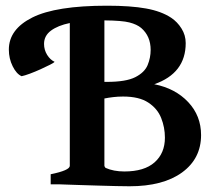

<svg xmlns="http://www.w3.org/2000/svg" viewBox="-20 -650 779 677"><path d="M436.5 6.8Q419.4 6.8 389.6 6.1Q359.9 5.4 325.7 4.4Q291.5 3.4 260.7 2.4Q230 1.5 210.4 0.7Q190.9 0 190.9 0H158.7V-35.6Q226.1 -49.3 226.1 -65.4V-568.8Q184.1 -560.1 159.7 -542Q135.3 -523.9 135.3 -495.1Q135.3 -474.1 146.2 -456.5Q157.2 -439 172.4 -432.1Q170.9 -429.2 156.7 -421.9Q142.6 -414.6 123 -405.8Q103.5 -397 85 -390.1Q66.4 -383.3 56.2 -381.3Q38.1 -389.2 24.7 -416.3Q11.2 -443.4 11.2 -475.1Q11.2 -546.9 94.2 -588.4Q177.2 -629.9 357.4 -629.9Q440.9 -629.9 494.9 -620.1Q548.8 -610.4 583.5 -587.4Q605.5 -572.8 620.1 -549.3Q634.8 -525.9 634.8 -498Q634.8 -391.6 523.9 -353Q598.1 -338.4 643.6 -290Q689 -241.7 689 -173.8Q689 -90.8 622.1 -42Q555.2 6.8 436.5 6.8ZM348.1 -361.3H357.4Q424.3 -361.3 457 -377.9Q489.7 -394.5 500.5 -420.4Q511.2 -446.3 511.2 -474.1Q511.2 -522.5 478 -551.3Q462.9 -564 436.5 -570.8Q410.2 -577.6 348.1 -578.1ZM418.5 -45.4Q488.8 -45.4 525.1 -77.6Q561.5 -109.9 561.5 -164.6Q561.5 -200.7 548.3 -233.9Q535.2 -267.1 502.9 -288.3Q470.7 -309.6 414.1 -309.6Q395.5 -309.6 379.2 -307.6Q362.8 -305.7 348.1 -302.7V-65.4Q348.1 -63 352.1 -58.1Q380.4 -45.4 418.5 -45.4Z"/></svg>

Font: David Libre
Style: Bold
Weight: 700
Designer: Ismar David, J. Victor Gaultney, Annie Olsen and Meir Sadan
Foundry: Monotype Imaging Inc. & SIL International
Version: Version 1.100; ttfautohint (v1.8.4.7-5d5b)